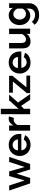

<svg xmlns="http://www.w3.org/2000/svg" viewBox="1873 -2644 993 4780"><g transform="rotate(-90 2370.0 -253.5)"><path d="M142 -522 268 -137 378 -522H493L603 -137L729 -522H854L677 0H542L436 -337L330 0H195L16 -522Z M1154 10Q1089 10 1038 -11.5Q987 -33 951.5 -70Q916 -107 896.5 -155.5Q877 -204 877 -258Q877 -314 896 -364.5Q915 -415 951 -452.5Q987 -490 1038.5 -512Q1090 -534 1154 -534Q1218 -534 1269 -511.5Q1320 -489 1355 -452Q1390 -415 1408.5 -366Q1427 -317 1427 -264Q1427 -251 1426 -239Q1425 -227 1424 -219H1020Q1022 -189 1034 -164.5Q1046 -140 1065 -123Q1084 -106 1108 -96.5Q1132 -87 1157 -87Q1177 -87 1197 -92.5Q1217 -98 1233.5 -107Q1250 -116 1263 -129.5Q1276 -143 1282 -159L1396 -127Q1382 -97 1358.5 -72Q1335 -47 1303.5 -29Q1272 -11 1234 -0.5Q1196 10 1154 10ZM1290 -304Q1287 -333 1275.5 -358Q1264 -383 1245.5 -400Q1227 -417 1203.5 -426.5Q1180 -436 1153 -436Q1125 -436 1101.5 -426.5Q1078 -417 1060 -400Q1042 -383 1030.5 -358Q1019 -333 1016 -304Z M1825 -405Q1806 -411 1786 -411Q1741 -411 1704.5 -383Q1668 -355 1648 -317V0H1507V-524H1637V-414Q1666 -471 1708.5 -502.5Q1751 -534 1799 -534Q1817 -534 1835 -532Q1853 -530 1863 -527Z M2276 0 2123 -226 2052 -156V0H1918V-730H2052V-289L2263 -524H2405L2209 -301L2419 0Z M2442 -82 2731 -430H2453V-524H2874V-442L2587 -93H2878V0H2442Z M3206 10Q3141 10 3090 -11.5Q3039 -33 3003.5 -70Q2968 -107 2948.5 -155.5Q2929 -204 2929 -258Q2929 -314 2948 -364.5Q2967 -415 3003 -452.5Q3039 -490 3090.5 -512Q3142 -534 3206 -534Q3270 -534 3321 -511.5Q3372 -489 3407 -452Q3442 -415 3460.5 -366Q3479 -317 3479 -264Q3479 -251 3478 -239Q3477 -227 3476 -219H3072Q3074 -189 3086 -164.5Q3098 -140 3117 -123Q3136 -106 3160 -96.5Q3184 -87 3209 -87Q3229 -87 3249 -92.5Q3269 -98 3285.5 -107Q3302 -116 3315 -129.5Q3328 -143 3334 -159L3448 -127Q3434 -97 3410.5 -72Q3387 -47 3355.5 -29Q3324 -11 3286 -0.5Q3248 10 3206 10ZM3342 -304Q3339 -333 3327.5 -358Q3316 -383 3297.5 -400Q3279 -417 3255.5 -426.5Q3232 -436 3205 -436Q3177 -436 3153.5 -426.5Q3130 -417 3112 -400Q3094 -383 3082.5 -358Q3071 -333 3068 -304Z M3917 0V-91Q3903 -65 3882.5 -46Q3862 -27 3837 -15Q3812 -3 3785 3.5Q3758 10 3729 10Q3682 10 3648.5 -4.5Q3615 -19 3594.5 -46.5Q3574 -74 3565 -111.5Q3556 -149 3556 -196V-524H3690V-224Q3690 -199 3694.5 -176.5Q3699 -154 3709 -138Q3719 -122 3737 -113Q3755 -104 3781 -104Q3799 -104 3818.5 -110Q3838 -116 3855 -128.5Q3872 -141 3886.5 -159Q3901 -177 3912 -199V-524H4046V0Z M4372 3Q4320 3 4276.5 -18.5Q4233 -40 4201.5 -76Q4170 -112 4153 -160Q4136 -208 4136 -262Q4136 -318 4154 -368Q4172 -418 4204 -454.5Q4236 -491 4281 -512.5Q4326 -534 4380 -534Q4410 -534 4437 -526.5Q4464 -519 4487 -505.5Q4510 -492 4529.5 -473Q4549 -454 4563 -432V-524H4680V-25Q4680 34 4658 79.5Q4636 125 4597.5 157Q4559 189 4505.5 206Q4452 223 4390 223Q4303 223 4244.5 194Q4186 165 4144 114L4217 43Q4247 80 4292.5 101Q4338 122 4390 122Q4421 122 4449.5 113.5Q4478 105 4499 87Q4520 69 4533 41Q4546 13 4546 -25V-91Q4519 -46 4472 -21.5Q4425 3 4372 3ZM4417 -104Q4439 -104 4459 -111Q4479 -118 4496 -130Q4513 -142 4526 -158.5Q4539 -175 4546 -193V-317Q4537 -340 4522.5 -358.5Q4508 -377 4489.5 -391Q4471 -405 4451 -412Q4431 -419 4409 -419Q4379 -419 4353.5 -405.5Q4328 -392 4310.5 -370Q4293 -348 4283 -318.5Q4273 -289 4273 -259Q4273 -226 4284 -197.5Q4295 -169 4314.5 -148.5Q4334 -128 4360.5 -116Q4387 -104 4417 -104Z"/></g></svg>

Font: Rising Sun
Style: Bold
Weight: 700
Designer: Matt McInerney, Pablo Impallari, Rodrigo Fuenzalida (Raleway font), Stephen Hutchings (Greek), Cristiano Sobral (main ch
Foundry: The Rising Sun Project Authors
Version: Version 4.327; ttfautohint (v1.8.4.7-5d5b-dirty)